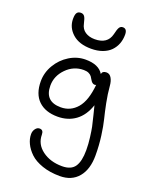

<svg xmlns="http://www.w3.org/2000/svg" viewBox="-183 -844 970 1224"><g transform="rotate(20 301.5 -231.5)"><path d="M288.1 -547.9Q206.5 -547.9 160.9 -588.6Q115.2 -629.4 115.2 -688Q115.2 -717.3 123.5 -729.2Q131.8 -741.2 149.9 -741.2Q166 -741.2 174.8 -729.2Q183.6 -717.3 190.9 -683.1Q197.8 -647.9 224.1 -630.4Q250.5 -612.8 289.1 -612.8Q375 -612.8 393.1 -684.1Q401.4 -721.2 409.7 -733.6Q418 -746.1 433.1 -746.1Q461.9 -746.1 461.9 -706.1Q461.9 -672.9 451.2 -644.5Q440.4 -616.2 419.4 -594.5Q398.4 -572.8 364.7 -560.3Q331.1 -547.9 288.1 -547.9ZM377.9 283.2Q311 283.2 258.3 264.9Q205.6 246.6 175.5 217.8Q145.5 189 130.4 157.2Q115.2 125.5 115.2 94.2Q115.2 73.2 127 57.6Q138.7 42 154.8 42Q181.2 42 181.2 74.2Q181.2 138.2 235.6 178.7Q290 219.2 370.1 219.2Q431.2 219.2 456.1 182.6Q481 146 481 70.8Q481 28.8 475.3 -15.1Q469.7 -59.1 464.8 -83Q460 -106.9 447.5 -155.5Q435.1 -204.1 432.1 -216.8Q407.2 -142.6 356.2 -105.2Q305.2 -67.9 234.9 -67.9Q151.9 -67.9 105 -113Q58.1 -158.2 58.1 -244.1Q58.1 -302.7 89.1 -355.2Q120.1 -407.7 171.6 -439.5Q223.1 -471.2 280.8 -471.2Q370.1 -471.2 401.9 -418Q406.2 -439.9 433.1 -439.9Q454.6 -439.9 467 -419.2Q479.5 -398.4 481.9 -367.2Q486.3 -312.5 498 -254.2Q509.8 -195.8 520.3 -154.3Q530.8 -112.8 539.3 -49.6Q547.9 13.7 547.9 82Q547.9 176.3 503.2 229.7Q458.5 283.2 377.9 283.2ZM125 -238.8Q125 -130.9 233.9 -130.9Q300.3 -130.9 344 -181.9Q387.7 -232.9 397.9 -342.8Q393.6 -339.8 389.2 -339.8Q378.4 -339.8 371.1 -346.4Q363.8 -353 358.6 -362.5Q353.5 -372.1 346.7 -381.8Q339.8 -391.6 326.2 -398.2Q312.5 -404.8 292 -404.8Q223.6 -404.8 174.3 -354.5Q125 -304.2 125 -238.8Z"/></g></svg>

Font: Shantell Sans Bouncy
Style: Regular
Weight: 300
Designer: Stephen Nixon, Anya Danilova, Shantell Martin
Foundry: Arrow Type
Version: Version 1.006;[9816181b4]